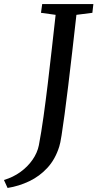

<svg xmlns="http://www.w3.org/2000/svg" viewBox="-110 -763 483 951"><path d="M-72.5 168 -90.5 128.5Q-45 115 -8.8 88.8Q27.5 62.5 51.2 28.2Q75 -6 82.5 -43.5Q94.5 -106.5 105.5 -185Q116.5 -263.5 126.8 -349.5Q137 -435.5 146.8 -522.5Q156.5 -609.5 165.5 -689.5L93 -699.5L99 -743H352.5L347.5 -699.5L268.5 -689.5Q258 -596.5 247.8 -507.2Q237.5 -418 228 -339Q218.5 -260 210 -197.2Q201.5 -134.5 195 -93Q188.5 -51.5 183.5 -37Q164 25.5 125.2 67.8Q86.5 110 35.2 134.5Q-16 159 -72.5 168Z"/></svg>

Font: Merriweather 20pt
Style: Italic
Weight: 400
Italic angle: -7.8°
Version: Version 2.101